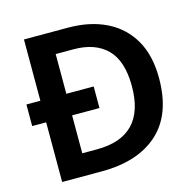

<svg xmlns="http://www.w3.org/2000/svg" viewBox="-104 -822 946 929"><g transform="rotate(-15 368.5 -357.0)"><path d="M315 -714Q425 -714 506.5 -674Q588 -634 633 -556.5Q678 -479 678 -364Q678 -183 576.5 -91.5Q475 0 293 0H95V-299H25V-407H95V-714ZM315 -606H225V-407H362V-299H225V-109H298Q541 -109 541 -361Q541 -487 482 -546.5Q423 -606 315 -606Z"/></g></svg>

Font: Noto Sans NKo Unjoined SemiBold
Style: Regular
Weight: 600
Designer: Monotype Design Team
Foundry: Monotype Imaging Inc.
Version: Version 2.004